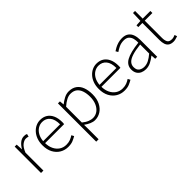

<svg xmlns="http://www.w3.org/2000/svg" viewBox="64 -1587 2731 2731"><g transform="rotate(-45 1429.0 -222.0)"><path d="M102 0V-530H142L148 -431H150Q177 -480 215.5 -511.5Q254 -543 300 -543Q315 -543 327.5 -541Q340 -539 353 -532L342 -490Q329 -495 319.5 -497Q310 -499 294 -499Q259 -499 219.5 -468Q180 -437 150 -361V0Z M639 13Q572 13 516 -20Q460 -53 427 -115Q394 -177 394 -264Q394 -329 413 -380.5Q432 -432 465 -468.5Q498 -505 539 -524Q580 -543 625 -543Q688 -543 733 -514.5Q778 -486 803 -431Q828 -376 828 -298Q828 -289 827.5 -279.5Q827 -270 825 -259H443Q444 -192 469 -140Q494 -88 538.5 -58Q583 -28 643 -28Q687 -28 721.5 -41Q756 -54 786 -75L806 -38Q774 -19 736 -3Q698 13 639 13ZM443 -298H783Q783 -400 740 -451Q697 -502 625 -502Q580 -502 540.5 -478Q501 -454 475 -408.5Q449 -363 443 -298Z M972 240V-530H1012L1018 -463H1020Q1059 -494 1105 -518.5Q1151 -543 1200 -543Q1271 -543 1318.5 -509.5Q1366 -476 1389 -415.5Q1412 -355 1412 -273Q1412 -183 1379.5 -118.5Q1347 -54 1294 -20.5Q1241 13 1178 13Q1141 13 1100.5 -4.5Q1060 -22 1019 -52L1020 46V240ZM1177 -29Q1231 -29 1273 -59.5Q1315 -90 1339 -145.5Q1363 -201 1363 -273Q1363 -338 1346 -390Q1329 -442 1292 -471.5Q1255 -501 1193 -501Q1154 -501 1111 -478.5Q1068 -456 1020 -414V-97Q1065 -60 1106 -44.5Q1147 -29 1177 -29Z M1772 13Q1705 13 1649 -20Q1593 -53 1560 -115Q1527 -177 1527 -264Q1527 -329 1546 -380.5Q1565 -432 1598 -468.5Q1631 -505 1672 -524Q1713 -543 1758 -543Q1821 -543 1866 -514.5Q1911 -486 1936 -431Q1961 -376 1961 -298Q1961 -289 1960.5 -279.5Q1960 -270 1958 -259H1576Q1577 -192 1602 -140Q1627 -88 1671.5 -58Q1716 -28 1776 -28Q1820 -28 1854.5 -41Q1889 -54 1919 -75L1939 -38Q1907 -19 1869 -3Q1831 13 1772 13ZM1576 -298H1916Q1916 -400 1873 -451Q1830 -502 1758 -502Q1713 -502 1673.5 -478Q1634 -454 1608 -408.5Q1582 -363 1576 -298Z M2203 13Q2161 13 2126 -2.5Q2091 -18 2070 -50.5Q2049 -83 2049 -132Q2049 -220 2131.5 -266Q2214 -312 2391 -332Q2393 -374 2383.5 -412.5Q2374 -451 2347 -476.5Q2320 -502 2267 -502Q2212 -502 2168 -480.5Q2124 -459 2096 -439L2075 -475Q2094 -488 2123 -504Q2152 -520 2190 -531.5Q2228 -543 2271 -543Q2334 -543 2371 -515.5Q2408 -488 2423.5 -442Q2439 -396 2439 -340V0H2399L2394 -69H2391Q2351 -36 2303 -11.5Q2255 13 2203 13ZM2210 -28Q2256 -28 2299 -50Q2342 -72 2391 -114V-295Q2282 -283 2217.5 -261.5Q2153 -240 2125 -208.5Q2097 -177 2097 -134Q2097 -76 2130.5 -52Q2164 -28 2210 -28Z M2760 13Q2710 13 2681.5 -6.5Q2653 -26 2641.5 -62Q2630 -98 2630 -146V-489H2547V-525L2631 -530L2636 -684H2677V-530H2831V-489H2677V-141Q2677 -91 2694 -59.5Q2711 -28 2767 -28Q2782 -28 2800.5 -33Q2819 -38 2833 -45L2846 -7Q2823 1 2800 7Q2777 13 2760 13Z"/></g></svg>

Font: Noto Sans HK Thin ExtraLight
Style: Regular
Weight: 250
Version: Version 2.004-H2;hotconv 1.0.118;makeotfexe 2.5.65603